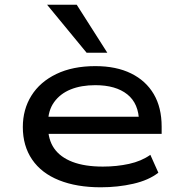

<svg xmlns="http://www.w3.org/2000/svg" viewBox="-20 -787 776 816"><path d="M408 9Q306 9 231 -21Q156 -51 116.5 -109Q77 -167 77 -247Q77 -322 113.5 -380.5Q150 -439 219.5 -472.5Q289 -506 385 -506Q474 -506 537 -475Q600 -444 633.5 -387Q667 -330 667 -249V-218H159V-291H595L571 -269Q570 -347 521 -386Q472 -425 385 -425Q325 -425 280.5 -407Q236 -389 210 -353Q184 -317 184 -263V-251Q184 -194 210 -156.5Q236 -119 288 -99Q340 -79 417 -79Q476 -79 528.5 -90.5Q581 -102 619 -129L653 -53Q612 -21 546.5 -6Q481 9 408 9ZM348 -563 180 -767H306L436 -563Z"/></svg>

Font: Nunito Sans 7pt Expanded Medium
Style: Regular
Weight: 500
Width: 7
Designer: Vernon Adams
Foundry: Vernon Adams
Version: Version 3.101;gftools[0.9.27]